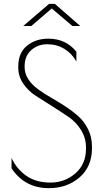

<svg xmlns="http://www.w3.org/2000/svg" viewBox="-20 -964 538 998"><path d="M108 -620V-615Q108 -552 178 -500Q208 -478 245.5 -456.5Q283 -435 320.5 -410.5Q358 -386 388.5 -358.5Q419 -331 438.5 -291Q458 -251 458 -203V-193Q458 -98 393.5 -42Q329 14 234 14Q109 14 40 -89V-143Q66 -86 116.5 -50.5Q167 -15 242 -15Q317 -15 372 -63Q427 -111 427 -191V-197Q427 -247 401 -288.5Q375 -330 336 -356.5Q297 -383 251 -412Q205 -441 166 -466Q127 -491 101 -529Q75 -567 75 -612V-619Q75 -689 120 -726Q165 -763 231 -763Q323 -763 377 -695V-644Q354 -686 314.5 -710Q275 -734 226 -734Q177 -734 142.5 -703.5Q108 -673 108 -620ZM265 -944 397 -829H356L249 -920L143 -829H101L235 -944Z"/></svg>

Font: Poiret One
Style: Regular
Weight: 400
Designer: Denis Masharov
Foundry: Denis Masharov
Version: Version 1.001